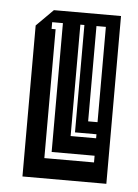

<svg xmlns="http://www.w3.org/2000/svg" viewBox="-43 -535 409 570"><g transform="rotate(5 161.5 -250.0)"><path d="M45 0V-450L95 -500H295V0ZM125 -432V-464H93V-444H105V-432ZM253 -432V-464H225V-432ZM189 -432V-464H177V-432ZM253 -400V-432H225V-400ZM189 -400V-432H177V-400ZM125 -400V-432H105V-400ZM253 -368V-400H225V-368ZM189 -368V-400H177V-368ZM125 -368V-400H105V-368ZM253 -336V-368H225V-336ZM189 -336V-368H177V-336ZM125 -336V-368H105V-336ZM253 -304V-336H225V-304ZM189 -304V-336H177V-304ZM125 -304V-336H105V-304ZM253 -272V-304H225V-272ZM189 -272V-304H177V-272ZM125 -272V-304H105V-272ZM253 -240V-272H225V-240ZM189 -240V-272H177V-240ZM125 -240V-272H105V-240ZM253 -208V-240H225V-208ZM189 -208V-240H177V-208ZM125 -208V-240H105V-208ZM253 -208H225V-180H253ZM189 -176V-208H177V-176ZM125 -176V-208H105V-176ZM189 -176H177V-144H189ZM125 -144V-176H105V-144ZM253 -144H177V-132H253ZM125 -112V-144H105V-112ZM125 -112H105V-80H125ZM253 -80H105V-60H253Z"/></g></svg>

Font: Rubik Broken Fax
Style: Regular
Weight: 400
Designer: Hubert and Fischer, NaN
Foundry: Hubert and Fischer, NaN
Version: Version 2.201